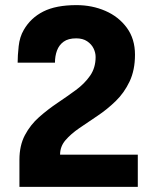

<svg xmlns="http://www.w3.org/2000/svg" viewBox="-20 -732 614 751"><path d="M56 -1V-107Q56 -163 77.5 -203.5Q99 -244 133 -274Q167 -304 205 -329.5Q243 -355 277 -380Q311 -405 332.5 -436Q354 -467 354 -509Q354 -526 346 -542.5Q338 -559 321 -570.5Q304 -582 278 -582Q247 -582 229 -569Q211 -556 203 -534.5Q195 -513 195 -487H49Q49 -514 53 -551Q57 -588 73 -615Q100 -662 149.5 -687Q199 -712 279 -712Q340 -712 392 -689.5Q444 -667 476 -623.5Q508 -580 508 -518Q508 -458 487 -413.5Q466 -369 432.5 -336.5Q399 -304 361.5 -279Q324 -254 290.5 -231Q257 -208 236 -183.5Q215 -159 215 -127H519V-1Z"/></svg>

Font: Inclusive Sans
Style: Regular
Weight: 400
Designer: Olivia King
Foundry: Olivia King
Version: Version 2.004